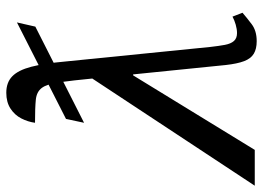

<svg xmlns="http://www.w3.org/2000/svg" viewBox="-150 -680 816 595"><g transform="rotate(-90 257.5 -382.0)"><path d="M175 -529 187 -585 486 -737 473 -680ZM428 6Q404 6 389 -3Q374 -12 366 -33Q358 -54 354 -90L313 -495Q306 -567 300.5 -605.5Q295 -644 283 -660Q271 -676 246.5 -678.5Q222 -681 175 -681Q178 -703 188.5 -723.5Q199 -744 219 -757Q239 -770 268 -770Q300 -770 319 -751.5Q338 -733 348.5 -693Q359 -653 365 -586L410 -138Q413 -111 416.5 -92.5Q420 -74 428.5 -64.5Q437 -55 453 -55Q465 -55 479 -59Q493 -63 504 -69L516 -38Q501 -25 480.5 -9.5Q460 6 428 6ZM-20 0 323 -520 329 -377H322L91 0Z"/></g></svg>

Font: Noto Serif
Style: Italic
Weight: 400
Italic angle: -12°
Designer: Monotype Design Team
Foundry: Monotype Imaging Inc.
Version: Version 2.013